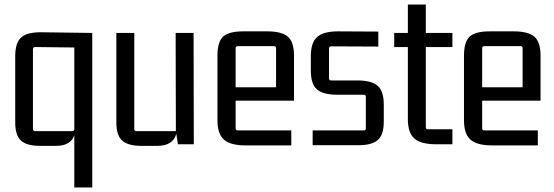

<svg xmlns="http://www.w3.org/2000/svg" viewBox="-20 -635 2440 845"><path d="M164 -493 386 -490V190H307V-40Q291 7 226 7H157Q98 7 72.5 -16Q47 -39 47 -96V-387Q47 -447 73.5 -470.5Q100 -494 164 -493ZM307 -67V-426L135 -428Q125 -428 125 -418V-67Q125 -58 135 -58H298Q307 -58 307 -67Z M672 7H603Q544 7 518 -16Q492 -39 492 -96V-490H571V-67Q571 -58 581 -58H754L753 -490H832L833 0H763L756 -46Q741 7 672 7Z M1262 5H1062Q995 5 966 -20Q937 -45 937 -106V-389Q937 -451 962 -474Q987 -497 1051 -497H1156Q1220 -497 1247 -473.5Q1274 -450 1274 -389V-192H1017V-70Q1017 -61 1027 -61H1262ZM1027 -432Q1017 -432 1017 -423V-251H1195V-423Q1195 -432 1185 -432Z M1558 4H1356V-61H1581Q1590 -61 1590 -70V-209Q1590 -218 1581 -218H1466Q1402 -218 1375 -241.5Q1348 -265 1348 -324V-388Q1348 -448 1376 -472.5Q1404 -497 1468 -497L1645 -496V-430L1438 -431Q1428 -431 1428 -421V-290Q1428 -281 1438 -281H1551Q1615 -281 1642 -257.5Q1669 -234 1669 -175V-99Q1669 -42 1643 -19Q1617 4 1558 4Z M1971 -490V-428H1854V-76Q1854 -66 1863 -66H1971V0H1900Q1833 0 1804 -25Q1775 -50 1775 -111V-428H1715V-490H1775V-615H1854V-490Z M2347 5H2147Q2080 5 2051 -20Q2022 -45 2022 -106V-389Q2022 -451 2047 -474Q2072 -497 2136 -497H2241Q2305 -497 2332 -473.5Q2359 -450 2359 -389V-192H2102V-70Q2102 -61 2112 -61H2347ZM2112 -432Q2102 -432 2102 -423V-251H2280V-423Q2280 -432 2270 -432Z"/></svg>

Font: Gemunu Libre
Style: Regular
Weight: 400
Designer: Puspanada Ekanayake, Sola Matas, Pathum Egodawatta, Kosala Senevirathne
Foundry: mooniak
Version: Version 1.100